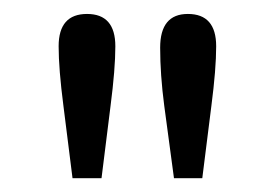

<svg xmlns="http://www.w3.org/2000/svg" viewBox="-20 -756 393 278"><path d="M231.9 -498 217.8 -603Q211.9 -647.9 211.9 -687Q211.9 -735.8 252 -735.8Q293 -735.8 293 -689Q293 -656.2 286.1 -603L272.9 -498ZM85 -498 71.8 -603Q64.9 -656.2 64.9 -689Q64.9 -735.8 106 -735.8Q147 -735.8 147 -689Q147 -656.2 140.1 -603L127 -498Z"/></svg>

Font: I.Ming
Style: Regular
Weight: 400
Designer: Ichiten Fonts Project
Version: Version 6.11; Dec 27, 2019